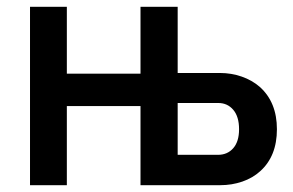

<svg xmlns="http://www.w3.org/2000/svg" viewBox="-20 -543 860 563"><path d="M176 0V-232H392V0H626Q660 0 690.5 -10.5Q721 -21 743 -41Q792 -85 792 -164Q792 -243 742 -288Q719 -308 688.5 -318.5Q658 -329 625 -329H501V-523H392V-327H176V-523H68V0ZM501 -241H620Q647 -241 664 -221Q681 -201 681 -164Q681 -128 664 -108.5Q647 -89 619 -89H501Z"/></svg>

Font: RT Raleway SemiBold
Style: Regular
Weight: 400
Designer: Matt McInerney, Pablo Impallari, Rodrigo Fuenzalida — Edited by Milan Moffatt in April 2016
Foundry: Matt McInerney, Pablo Impallari, Rodrigo Fuenzalida — Edited by Milan Moffatt in April 2016
Version: Version 3.001